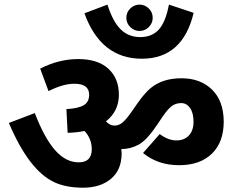

<svg xmlns="http://www.w3.org/2000/svg" viewBox="-20 -895 1054 854"><path d="M764.2 -270.5Q799.8 -270.5 820.3 -292.5Q840.8 -314.5 840.8 -353.5Q840.8 -392.6 825.2 -415Q809.6 -436.5 786.1 -436.5Q763.7 -436.5 746.1 -424.8Q728.5 -413.1 701.7 -374L681.2 -343.3Q633.8 -272 597.2 -252Q560.5 -231.9 519.5 -231.9Q521 -221.7 521 -211.4Q520.5 -138.7 473.6 -99.6Q426.8 -60.5 350.6 -60.1Q274.4 -60.1 222.7 -84Q109.4 -135.7 19.5 -348.1L134.8 -392.1Q176.8 -282.2 224.6 -227.5Q272.5 -172.9 330.1 -172.9Q387.7 -172.9 388.2 -230.5Q388.2 -277.8 356 -312.5Q322.3 -305.2 280.8 -304.2L275.4 -409.7Q327.6 -412.6 352.1 -426.8Q376.5 -440.9 376.5 -473.6Q376.5 -522.5 311 -522.5Q260.3 -522.5 195.8 -489.7L158.7 -589.8Q241.7 -632.3 328.1 -632.3Q415 -632.3 461.9 -589.4Q508.8 -546.4 508.8 -473.6Q508.8 -400.9 451.2 -355Q468.8 -336.4 488.3 -336.4Q507.8 -335.9 524.4 -349.6Q541 -363.3 562.5 -394L589.4 -432.6Q623 -481 650.4 -503.4Q703.1 -546.9 787.1 -546.9Q871.1 -546.9 922.9 -496.6Q974.6 -446.3 975.1 -354.5Q975.1 -262.7 922.9 -211.9Q870.1 -160.2 776.4 -160.2Q682.6 -160.2 616.2 -214.4L690.4 -298.8Q728 -270.5 764.2 -270.5ZM559.6 -857.4Q577.1 -874.5 600.6 -874.5Q624 -874.5 641.6 -857.4Q659.2 -840.3 659.2 -815.9Q659.2 -791.5 641.6 -774.4Q624 -757.3 600.6 -757.3Q577.1 -757.3 559.6 -774.4Q542 -791.5 542 -815.9Q542 -840.3 559.6 -857.4ZM731.4 -874.5 841.3 -837.9Q792.5 -633.8 610.8 -633.8Q428.7 -633.8 355.5 -835.9L458 -874.5Q481.4 -799.3 516.6 -764.6Q551.8 -730 604 -730Q656.2 -730 686.5 -763.7Q716.8 -797.4 731.4 -874.5Z"/></svg>

Font: NotoSans-Bold
Style: Bold
Weight: 700
Designer: Monotype Design team
Foundry: Monotype Imaging Inc.
Version: Version 1.04